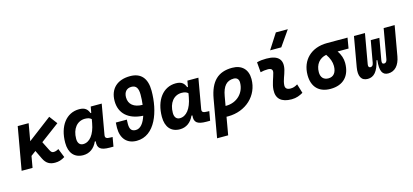

<svg xmlns="http://www.w3.org/2000/svg" viewBox="-77 -1409 4841 2248"><g transform="rotate(-15 2344.0 -285.0)"><path d="M23.4 0H155.8L180.2 -138.7L239.3 -182.6L290 -77.6C321.8 -12.2 366.7 9.8 427.7 9.8C471.2 9.8 505.4 -0.5 547.4 -26.4L504.4 -134.8C480.5 -121.1 462.9 -115.7 441.9 -115.7C422.9 -115.7 411.1 -127 397.9 -153.8L344.2 -260.7L571.8 -430.2L499 -527.3L210.4 -308.6L247.1 -517.6H114.7Z M986.3 -444.3H977.5C959.5 -490.7 933.1 -522.5 858.9 -522.5C704.1 -522.5 601.1 -387.2 601.1 -184.1C601.1 -60.5 662.6 10.3 770 10.3C845.2 10.3 905.8 -32.7 939.5 -109.4H950.7C941.4 -25.9 979.5 4.9 1090.8 4.9H1135.3L1154.8 -106.9H1136.2C1075.2 -106.9 1063.5 -120.6 1069.3 -154.8L1132.8 -517.6H999.5ZM896.5 -397C936.5 -397 958 -386.7 973.6 -371.6L965.3 -325.7C941.4 -191.9 880.4 -115.2 801.8 -115.2C760.7 -115.2 736.8 -144.5 736.8 -196.3C736.8 -316.9 800.8 -397 896.5 -397Z M1417.5 9.8C1643.1 9.8 1735.8 -264.2 1735.8 -511.7C1735.8 -663.1 1667 -742.2 1535.6 -742.2C1378.9 -742.2 1286.1 -654.8 1286.1 -506.8C1286.1 -355.5 1389.6 -263.2 1565.4 -254.4C1539.6 -173.8 1498.5 -115.2 1439.5 -115.2C1389.6 -115.2 1366.7 -143.1 1366.7 -206.1C1366.7 -224.1 1367.7 -242.2 1368.2 -260.3H1234.9C1233.4 -238.3 1231.9 -217.3 1231.9 -196.3C1231.9 -66.9 1300.8 9.8 1417.5 9.8ZM1591.8 -379.4C1487.8 -379.9 1426.3 -429.2 1426.3 -513.7C1426.3 -578.6 1460.9 -617.2 1518.1 -617.2C1573.7 -617.2 1599.6 -582 1599.6 -502C1599.6 -462.4 1597.2 -420.4 1591.8 -379.4Z M2158.2 -444.3H2149.4C2131.3 -490.7 2105 -522.5 2030.8 -522.5C1876 -522.5 1772.9 -387.2 1772.9 -184.1C1772.9 -60.5 1834.5 10.3 1941.9 10.3C2017.1 10.3 2077.6 -32.7 2111.3 -109.4H2122.6C2113.3 -25.9 2151.4 4.9 2262.7 4.9H2307.1L2326.7 -106.9H2308.1C2247.1 -106.9 2235.4 -120.6 2241.2 -154.8L2304.7 -517.6H2171.4ZM2068.4 -397C2108.4 -397 2129.9 -386.7 2145.5 -371.6L2137.2 -325.7C2113.3 -191.9 2052.2 -115.2 1973.6 -115.2C1932.6 -115.2 1908.7 -144.5 1908.7 -196.3C1908.7 -316.9 1972.7 -397 2068.4 -397Z M2714.8 -527.3C2543.5 -527.3 2448.7 -435.1 2413.1 -233.9L2332.5 224.6H2466.8L2504.4 9.3C2510.7 9.8 2517.1 9.8 2523.4 9.8C2739.3 9.8 2901.4 -141.1 2901.4 -341.8C2901.4 -458.5 2832 -527.3 2714.8 -527.3ZM2546.4 -229.5C2566.9 -346.7 2615.2 -400.4 2700.2 -400.4C2738.8 -400.4 2761.2 -377 2761.2 -336.9C2761.2 -210.9 2663.6 -115.7 2534.2 -115.7C2531.7 -115.7 2528.8 -115.7 2526.4 -115.7Z M3401.4 -142.6C3367.7 -123 3347.2 -115.7 3314.9 -115.7C3272 -115.7 3250.5 -134.8 3252.9 -172.4C3257.3 -234.9 3285.6 -281.2 3300.8 -345.2C3330.1 -465.3 3272.9 -527.3 3129.9 -527.3C3091.3 -527.3 3052.7 -524.4 3014.6 -513.7L3024.9 -390.6C3054.7 -398.4 3084.5 -401.9 3114.3 -401.9C3157.7 -401.9 3175.8 -382.3 3166 -345.2C3151.9 -288.1 3121.1 -222.7 3116.7 -153.3C3109.9 -46.4 3170.9 9.8 3295.9 9.8C3353 9.8 3395 -8.3 3435.1 -31.2ZM3198.7 -609.4H3334L3462.9 -794.9H3317.9Z M3767.1 9.8C3920.9 9.8 4009.3 -81.5 4009.3 -240.2C4009.3 -291 3992.7 -343.3 3958.5 -392.1H4091.3L4112.8 -519H3863.8C3672.9 -519 3546.9 -398.4 3546.9 -215.8C3546.9 -72.3 3627 9.8 3767.1 9.8ZM3819.3 -388.7C3856.4 -337.4 3873 -285.2 3873 -240.2C3873 -161.1 3837.4 -115.7 3774.4 -115.7C3716.3 -115.7 3683.1 -151.9 3683.1 -213.9C3683.1 -307.6 3735.8 -373 3819.3 -388.7Z M4465.3 9.8C4545.9 9.8 4601.6 -50.3 4620.1 -156.2L4683.6 -517.6H4550.3L4486.8 -156.2C4481.9 -129.9 4469.2 -114.7 4449.7 -114.7C4429.2 -114.7 4420.4 -127 4426.3 -159.7L4432.1 -193.4L4472.2 -419.9H4367.7L4324.2 -174.3L4321.8 -159.7C4315.9 -127 4303.2 -114.7 4283.2 -114.7C4263.7 -114.7 4255.4 -129.9 4260.3 -156.2L4323.7 -517.6H4190.4L4127 -156.2C4108.4 -50.3 4139.6 9.8 4218.3 9.8C4292.5 9.8 4342.3 -45.4 4371.6 -174.3H4381.8C4366.7 -45.4 4395 9.8 4465.3 9.8Z"/></g></svg>

Font: Cascadia Code
Style: Bold Italic
Weight: 700
Italic angle: -10°
Monospace: yes
Designer: Aaron Bell
Foundry: Saja Typeworks
Version: Version 2404.023